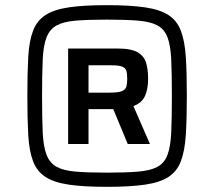

<svg xmlns="http://www.w3.org/2000/svg" viewBox="-20 -716 830 744"><path d="M394 8Q304 8 246.5 -0.5Q189 -9 156 -30.5Q123 -52 108 -91.5Q93 -131 89.5 -193Q86 -255 86 -344Q86 -434 89.5 -495.5Q93 -557 108 -596.5Q123 -636 156 -657.5Q189 -679 246.5 -687.5Q304 -696 394 -696Q484 -696 542 -687.5Q600 -679 633 -657.5Q666 -636 681 -596.5Q696 -557 700 -495.5Q704 -434 704 -344Q704 -255 700 -193Q696 -131 681 -91.5Q666 -52 633 -30.5Q600 -9 542 -0.5Q484 8 394 8ZM394 -47Q468 -47 515.5 -51Q563 -55 590 -69.5Q617 -84 629 -116Q641 -148 643.5 -203Q646 -258 646 -344Q646 -430 643.5 -485Q641 -540 629 -571.5Q617 -603 590 -617.5Q563 -632 515.5 -636Q468 -640 394 -640Q320 -640 273 -636Q226 -632 199.5 -617.5Q173 -603 160.5 -571.5Q148 -540 145.5 -484.5Q143 -429 143 -344Q143 -258 145.5 -203Q148 -148 160.5 -116Q173 -84 199.5 -69.5Q226 -55 273 -51Q320 -47 394 -47ZM244 -158V-528H434Q489 -528 514 -513Q539 -498 546.5 -471.5Q554 -445 554 -411Q554 -372 542 -344.5Q530 -317 497 -305L561 -158H475L419 -293H323V-158ZM323 -357H405Q437 -357 451.5 -362.5Q466 -368 469.5 -380Q473 -392 473 -410Q473 -431 469.5 -442Q466 -453 453 -458Q440 -463 412 -463H323Z"/></svg>

Font: Saira SemiExpanded SemiBold
Style: Regular
Weight: 600
Width: 6
Designer: Hector Gatti with collaboration of the Omnibus-Type team
Foundry: Omnibus-Type
Version: Version 1.101